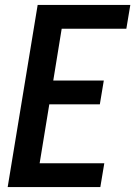

<svg xmlns="http://www.w3.org/2000/svg" viewBox="-20 -755 546 775"><path d="M11 0 132 -735H506L490 -639H229L195 -430H399L383 -334H179L140 -96H401L385 0Z"/></svg>

Font: Iosevka Oblique
Style: Bold
Weight: 700
Italic angle: -9°
Monospace: yes
Designer: Belleve Invis
Foundry: Belleve Invis
Version: Version 32.5.0; ttfautohint (v1.8.4)